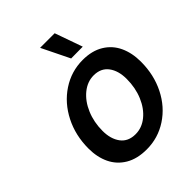

<svg xmlns="http://www.w3.org/2000/svg" viewBox="-265 -1120 1276 1276"><g transform="rotate(-45 373.0 -481.5)"><path d="M91 -270Q91 -393 142.5 -494.5Q194 -596 283.5 -655Q373 -714 480 -714Q567 -714 627 -677.5Q687 -641 716.5 -577.5Q746 -514 746 -432Q746 -309 695.5 -208.5Q645 -108 556.5 -50Q468 8 361 8Q272 8 211.5 -28Q151 -64 121 -126.5Q91 -189 91 -270ZM598 -418Q598 -495 562.5 -542.5Q527 -590 459 -590Q400 -590 349.5 -549Q299 -508 269.5 -438.5Q240 -369 240 -287Q240 -211 275.5 -163.5Q311 -116 380 -116Q440 -116 490 -156.5Q540 -197 569 -266Q598 -335 598 -418ZM337 -971H474L543 -776L433 -775Z"/></g></svg>

Font: Be Vietnam
Style: Bold Italic
Weight: 700
Italic angle: -9.66701°
Designer: Gabriel Lam
Foundry: TypeRant
Version: Version 3.000